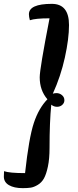

<svg xmlns="http://www.w3.org/2000/svg" viewBox="-51 -820 407 996"><path d="M218 -800Q307 -800 307 -690Q307 -619 285.5 -521.5Q264 -424 223 -334Q232 -337 242 -337Q258 -337 270.5 -326.5Q283 -316 283 -300Q283 -286 272 -276Q261 -266 245 -266Q228 -266 215 -277Q206 -188 206 -53Q206 4 197.5 44Q189 84 177 105.5Q165 127 145 139Q125 151 108 153.5Q91 156 67 156Q22 156 -4.5 140.5Q-31 125 -31 96Q-31 81 -30 68Q-2 78 79 78Q99 -105 124.5 -182Q150 -259 195 -305Q155 -351 155 -419Q155 -463 206 -725Q132 -725 104 -715Q99 -733 99 -746Q99 -800 218 -800Z"/></svg>

Font: Lemonada Light
Style: Regular
Weight: 300
Designer: Mohamed Gaber (Arabic), Eduardo Tunni (Latin)
Foundry: Kief Type Foundry
Version: Version 4.004